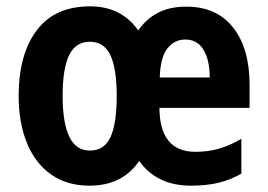

<svg xmlns="http://www.w3.org/2000/svg" viewBox="-20 -577 846 607"><path d="M569 -556Q665 -556 717 -490Q769 -424 769 -309V-236H484Q485 -97 598 -97Q636 -97 670.5 -106.5Q705 -116 743 -138V-28Q708 -8 670 1Q632 10 583 10Q476 10 420 -68Q367 10 263 10Q192 10 142 -25Q92 -60 65.5 -124Q39 -188 39 -274Q39 -405 96 -481Q153 -557 265 -557Q363 -557 417 -481Q443 -518 480 -537Q517 -556 569 -556ZM566 -452Q531 -452 509 -423.5Q487 -395 485 -332H643Q643 -387 623.5 -419.5Q604 -452 566 -452ZM264 -445Q219 -445 198.5 -402.5Q178 -360 178 -274Q178 -189 199 -145Q220 -101 264 -101Q310 -101 329.5 -144Q349 -187 349 -274Q349 -360 329 -402.5Q309 -445 264 -445Z"/></svg>

Font: Noto Sans Myanmar UI Condensed
Style: Bold
Weight: 700
Width: 3
Designer: Monotype Design Team
Foundry: Monotype Imaging Inc.
Version: Version 2.103; ttfautohint (v1.8.4.7-5d5b)